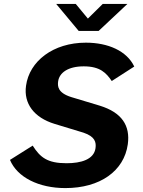

<svg xmlns="http://www.w3.org/2000/svg" viewBox="-20 -951 730 981"><path d="M505 -931 429 -856 367 -931H267L382 -793H484L631 -931ZM314 10C491 10 614 -77 633 -214C646 -309 603 -376 490 -411L344 -455C274 -477 274 -511 277 -535C283 -579 327 -612 408 -612C492 -612 523 -578 551 -537L666 -611C628 -691 532 -733 419 -733C251 -733 130 -638 113 -513C100 -422 154 -350 259 -318L407 -273C466 -253 472 -224 468 -194C460 -136 394 -117 320 -117C222 -117 185 -147 147 -207L31 -134C68 -45 178 10 314 10Z"/></svg>

Font: United Sans
Style: Bold Italic
Weight: 700
Italic angle: -8°
Designer: Pablo Impallari, Rodrigo Fuenzalida (Modified by Dan O. Williams)
Version: Version 1.000;PS 001.000;hotconv 1.0.88;makeotf.lib2.5.64775